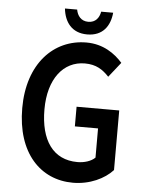

<svg xmlns="http://www.w3.org/2000/svg" viewBox="-57 -866 705 924"><g transform="rotate(5 295.5 -404.0)"><path d="M56 -325C56 -108 173 12 330 12C411 12 482 -22 522 -66V-354H316V-259H428V-118C409 -99 376 -89 343 -89C225 -89 163 -179 163 -328C163 -475 234 -565 338 -565C393 -565 425 -543 455 -511L512 -583C475 -625 418 -666 337 -666C178 -666 56 -539 56 -325ZM336 -705C412 -705 446 -756 452 -820H394C389 -791 372 -766 336 -766C301 -766 283 -791 278 -820H219C226 -756 261 -705 336 -705Z"/></g></svg>

Font: Falling Sky
Style: Condensed
Weight: 400
Designer: Paul D. Hunt
Foundry: Adobe Systems Incorporated
Version: Version 1.02